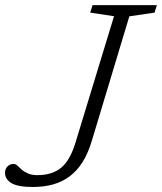

<svg xmlns="http://www.w3.org/2000/svg" viewBox="-62 -718 630 746"><path d="M294.5 -170Q280 -122 258.8 -88.2Q237.5 -54.5 208.8 -33Q180 -11.5 144.5 -1.5Q109 8.5 65.5 8.5Q7.5 8.5 -17.5 -6.5Q-42.5 -21.5 -42.5 -46.5Q-42.5 -61.5 -33 -71.2Q-23.5 -81 -8.5 -81Q-1.5 -81 5.5 -74.5Q12.5 -68 22.2 -59.2Q32 -50.5 46.8 -44Q61.5 -37.5 83 -37.5Q140 -37.5 175 -65.8Q210 -94 231.5 -164.5L381 -655L288.5 -669L297.5 -698H547.5L538.5 -669L440.5 -654.5Z"/></svg>

Font: Newsreader 9pt Light
Style: Italic
Weight: 300
Italic angle: -17°
Designer: Hugues Gentile
Foundry: Production Type
Version: Version 1.003